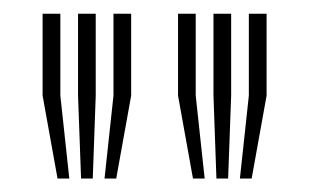

<svg xmlns="http://www.w3.org/2000/svg" viewBox="-20 -820 449 279"><path d="M131.9 -560.6 144.9 -681.1V-800H170.6V-681.1L148.9 -560.6ZM63.6 -560.6 41.9 -681.1V-800H67.7V-681.1L80.7 -560.6ZM97.8 -560.6 93.4 -681.1V-800H119.1V-681.1L114.8 -560.6ZM328.6 -560.6 341.6 -681.1V-800H367.4V-681.1L345.7 -560.6ZM260.4 -560.6 238.7 -681.1V-800H264.4V-681.1L277.4 -560.6ZM294.5 -560.6 290.2 -681.1V-800H315.9V-681.1L311.5 -560.6Z"/></svg>

Font: Big Shoulders Inline Text SC Thin
Style: Regular
Weight: 100
Designer: Patric King
Foundry: XO Type Co
Version: Version 2.002